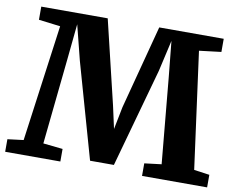

<svg xmlns="http://www.w3.org/2000/svg" viewBox="-80 -850 1186 956"><g transform="rotate(10 513.0 -371.5)"><path d="M83 -73.5 163.5 -663 54 -676.5V-743H390L491.5 -319.5L516.5 -206L539 -319.5L650.5 -743H976.5V-676.5L865.5 -663L945 -74.5L1023.5 -63.5V0H694.5V-63.5L780.5 -74L740 -508L722 -687.5L686 -529.5L547 -29.5H426.5L290 -511L245.5 -687.5L227.5 -508L182.5 -74L281.5 -63.5V0H2.5V-63.5Z"/></g></svg>

Font: Merriweather ExtraBold
Style: Regular
Weight: 800
Version: Version 2.100